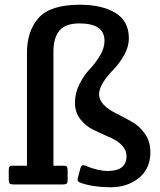

<svg xmlns="http://www.w3.org/2000/svg" viewBox="-20 -780 676 812"><path d="M515 -120Q515 -170 438 -202Q406 -216 374 -231.5Q342 -247 319.5 -276Q297 -305 297 -346Q297 -387 316.5 -425Q336 -463 359.5 -487.5Q383 -512 402.5 -544.5Q422 -577 422 -607Q422 -681 316 -681Q257 -681 231.5 -650.5Q206 -620 206 -563V-79H247Q258 -80 262 -76Q266 -72 266 -61V-19Q266 -8 262 -4Q258 0 247 0H36Q25 0 21 -4Q17 -8 17 -19V-61Q17 -72 21 -76Q25 -80 36 -79H94V-556Q94 -649 143.5 -704.5Q193 -760 318 -760Q411 -760 468 -725.5Q525 -691 525 -618Q525 -583 505.5 -548Q486 -513 462 -488Q399 -424 399 -381Q399 -335 476 -298Q508 -282 539.5 -264Q571 -246 593.5 -213.5Q616 -181 616 -136Q616 -67 567.5 -27.5Q519 12 448 12Q377 12 323 -6Q312 -10 309.5 -14.5Q307 -19 310 -30L320 -68Q323 -78 327.5 -80.5Q332 -83 342 -79Q394 -57 436 -57Q515 -57 515 -120Z"/></svg>

Font: Crete Round
Style: Regular
Weight: 400
Designer: Veronika Burian
Foundry: TypeTogether
Version: Version 1.001